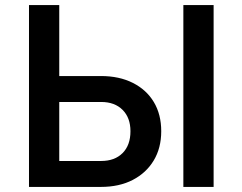

<svg xmlns="http://www.w3.org/2000/svg" viewBox="-20 -735 953 755"><path d="M94 0V-715H213V-436H377Q449 -436 502.5 -409Q556 -382 585 -333.5Q614 -285 614 -219Q614 -153 584.5 -104Q555 -55 502 -27.5Q449 0 377 0ZM378 -334H213V-102H378Q431 -102 462 -133Q493 -164 493 -219Q493 -272 462 -303Q431 -334 378 -334ZM820 0H701V-715H820Z"/></svg>

Font: Wix Madefor Text SemiBold
Style: Regular
Weight: 600
Designer: Dalton Maag Ltd
Foundry: Dalton Maag Ltd
Version: Version 3.100